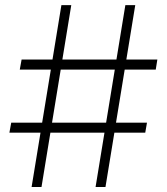

<svg xmlns="http://www.w3.org/2000/svg" viewBox="-20 -748 668 768"><path d="M362.3 0 481.4 -727.5H521L401.9 0ZM17.6 -217.3 24.9 -257.3H567.9L561 -217.3ZM106.4 0 225.6 -727.5H265.1L146 0ZM59.1 -469.7 66.4 -509.8H609.4L603 -469.7Z"/></svg>

Font: Inter 16pt ExtraLight
Style: Regular
Weight: 250
Version: Version 4.001;git-66647c0bb